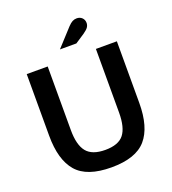

<svg xmlns="http://www.w3.org/2000/svg" viewBox="-156 -990 1000 1119"><g transform="rotate(-20 343.5 -431.0)"><path d="M344 12Q192 12 128 -62Q64 -136 64 -286V-668H194V-273Q194 -181 228.5 -138.5Q263 -96 344 -96Q426 -96 459.5 -138.5Q493 -181 493 -273V-668H623V-286Q623 -136 559 -62Q495 12 344 12ZM295 -737 394 -845Q409 -861 421.5 -867.5Q434 -874 448 -874Q468 -874 481 -861.5Q494 -849 494 -829Q494 -816 486.5 -804Q479 -792 456 -776L397 -737Z"/></g></svg>

Font: Atkinson Hyperlegible Next SemiBold
Style: Regular
Weight: 600
Designer: Elliott Scott, Megan Eiswerth, Linus Boman, Theodore Petrosky, Letters from Sweden
Foundry: Applied Design Works, Letters from Sweden
Version: Version 2.001